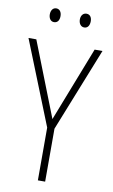

<svg xmlns="http://www.w3.org/2000/svg" viewBox="-97 -939 582 989"><g transform="rotate(10 193.5 -444.5)"><path d="M87 -853C87 -833 97 -817 115 -817C133 -817 143 -831 143 -853C143 -874 133 -889 115 -889C97 -889 87 -873 87 -853ZM244 -854C244 -833 255 -817 273 -817C291 -817 301 -832 301 -854C301 -875 291 -889 273 -889C255 -889 244 -874 244 -854ZM194 -324 41 -714H0L175 -276V0H213V-277L387 -714H346Z"/></g></svg>

Font: Noto Sans Myanmar UI Condensed ExtraLight
Style: Regular
Weight: 200
Width: 3
Designer: Monotype Design Team
Foundry: Monotype Imaging Inc.
Version: Version 2.103